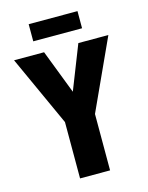

<svg xmlns="http://www.w3.org/2000/svg" viewBox="-126 -929 777 1007"><g transform="rotate(-15 263.0 -425.5)"><path d="M181 0H344V-306L519 -688H356L262 -449L170 -688H7L181 -306ZM130 -758H395V-851H130Z"/></g></svg>

Font: Secuela Black
Style: Regular
Weight: 900
Designer: Fernando Haro
Foundry: deFharo
Version: Version 1.704